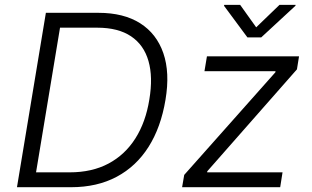

<svg xmlns="http://www.w3.org/2000/svg" viewBox="-20 -781 1301 801"><path d="M276.4 0H88.9L99.1 -62H270.5Q363.8 -62 432.6 -98.6Q501.5 -135.3 544.7 -203.4Q587.9 -271.5 603 -365.7Q618.7 -459.5 599.4 -526.6Q580.1 -593.8 526.6 -629.6Q473.1 -665.5 385.3 -665.5H196.8L207 -727.5H391.1Q495.6 -727.5 564.5 -684.1Q633.3 -640.6 661.4 -559.3Q689.5 -478 670.4 -364.7Q651.4 -250 599.9 -168.5Q548.3 -86.9 466.8 -43.5Q385.3 0 276.4 0ZM240.7 -727.5 120.1 0H50.8L171.4 -727.5ZM739.7 0 748.5 -51.3 1128.9 -479.5 1129.4 -483.9H833L843.3 -545.9H1227.5L1218.8 -491.7L844.7 -66.4L844.2 -62H1158.7L1148.9 0ZM981.9 -760.7 1048.8 -667 1146 -760.7H1213.4L1212.4 -756.8L1069.8 -625H1012.2L914.6 -756.8L915.5 -760.7Z"/></svg>

Font: Inter Light
Style: Italic
Weight: 300
Italic angle: -9.3988°
Designer: Rasmus Andersson
Foundry: rsms
Version: Version 4.001;git-66647c0bb